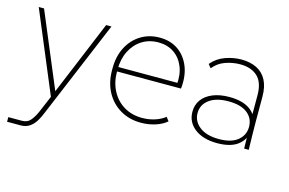

<svg xmlns="http://www.w3.org/2000/svg" viewBox="-88 -683 1630 1084"><g transform="rotate(15 727.0 -141.0)"><path d="M16 200V173H95Q128 173 146.5 150Q165 127 178 96L229 -24L415 -472H446L208 96Q198 122 183.5 146Q169 170 147.5 185Q126 200 95 200ZM224 13 21 -472H52L241 -21Z M746 10Q678 10 625 -21.5Q572 -53 542.5 -108Q513 -163 513 -235V-245Q513 -315 540 -368Q567 -421 615.5 -451.5Q664 -482 727 -482Q790 -482 835 -450.5Q880 -419 902 -363.5Q924 -308 916 -235H534V-261H899L887 -246Q894 -308 875 -355Q856 -402 817.5 -428Q779 -454 727 -454Q672 -454 630.5 -427.5Q589 -401 565.5 -354Q542 -307 542 -245V-235Q542 -171 568 -122Q594 -73 640 -45.5Q686 -18 746 -18Q785 -18 820.5 -29.5Q856 -41 879 -60L896 -38Q871 -16 831 -3Q791 10 746 10Z M1348 0 1345 -157 1343 -161V-309Q1343 -385 1306 -419.5Q1269 -454 1204 -454Q1162 -454 1119.5 -439.5Q1077 -425 1048 -389L1031 -410Q1063 -448 1110 -465Q1157 -482 1204 -482Q1255 -482 1293 -463.5Q1331 -445 1351.5 -406.5Q1372 -368 1372 -309V-161Q1372 -121 1373 -81Q1374 -41 1375 0ZM1192 10Q1110 10 1061 -27.5Q1012 -65 1012 -126Q1012 -166 1033.5 -196Q1055 -226 1096 -243Q1137 -260 1193 -260Q1277 -260 1321 -223.5Q1365 -187 1365 -128H1362Q1362 -66 1319.5 -28Q1277 10 1192 10ZM1196 -15Q1268 -15 1305.5 -46Q1343 -77 1343 -125Q1343 -175 1305 -205Q1267 -235 1195 -235Q1123 -235 1082.5 -205Q1042 -175 1042 -126Q1042 -78 1082.5 -46.5Q1123 -15 1196 -15Z"/></g></svg>

Font: SUSE Thin
Style: Regular
Weight: 250
Designer: Rene Bieder
Foundry: SUSE
Version: Version 1.000